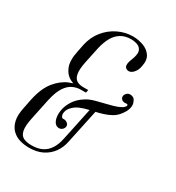

<svg xmlns="http://www.w3.org/2000/svg" viewBox="-171 -809 840 917"><g transform="rotate(30 248.5 -350.5)"><path d="M205.8 -360H232.6L236 -376H208.8Q185.6 -376 171.4 -385.4Q157.2 -394.9 153.2 -418.4Q149.2 -442 157.9 -484L176.5 -572.2Q184.5 -607.5 199 -633.9Q213.5 -660.2 236.9 -674.6Q260.4 -689 293.9 -689Q309.1 -689 325.1 -683.9Q341 -678.9 349.1 -664.4Q357.2 -650 347.9 -620.6Q344 -610.4 339 -596.3Q334 -582.2 334.8 -570.2Q335.6 -558.2 347 -553Q357 -548.5 367.7 -552.8Q378.4 -557.1 387.9 -569.9Q397.4 -582.8 401.2 -602.4Q409.6 -640.8 393.9 -663.1Q378.2 -685.5 350.6 -695.2Q323 -705 294 -705Q251.9 -705 213.1 -686.2Q174.2 -667.4 146.6 -633.4Q118.9 -599.4 108.6 -553.1L99.4 -507.6Q88.1 -453.4 101.5 -420.9Q114.9 -388.5 143.6 -374.2Q172.2 -360 205.8 -360ZM236 -376H209.1Q175.6 -376 137.7 -360.9Q99.8 -345.8 68.6 -307.8Q37.5 -269.9 22.5 -200.9L12.4 -150.2Q2.4 -104.9 9.2 -75.2Q16 -45.5 34.2 -27.8Q52.4 -10.1 77 -3Q101.6 4.1 127.9 4.1Q170 4.1 201 -11.3Q232 -26.8 251.5 -53.7Q271 -80.6 278 -115.9L321.5 -320.5H294.5Q293.9 -317.9 289.4 -297.1Q285 -276.4 278.9 -247.4Q272.9 -218.5 266.7 -189.2Q260.5 -160 256.1 -139.2Q251.6 -118.5 251 -115.9Q244.4 -82.6 229.4 -59.2Q214.5 -35.8 190.9 -23.8Q167.4 -11.9 132.9 -11.9Q104.6 -11.9 87.2 -20.8Q69.9 -29.8 65.3 -54.1Q60.8 -78.4 70.1 -123.2L94.5 -239.5Q105.4 -288.1 122.4 -314Q139.5 -339.9 160.9 -349.9Q182.2 -360 205.4 -360H232.6ZM426.6 -411.4Q434.5 -411 434.4 -405.5Q434.4 -400 425.9 -392.6Q417.5 -385.1 398.2 -377.5Q379.9 -370.4 350.1 -363.5Q320.2 -356.6 290.8 -348.5Q261.4 -340.4 243.5 -328.8Q209.1 -307.5 191.8 -279.1Q174.4 -250.6 170.8 -223.2Q167.1 -195.8 173.8 -175.8Q180.5 -155.9 194.2 -150.6Q203.6 -147 212.1 -149.2Q220.5 -151.5 226.2 -158.1Q231.9 -164.8 232.5 -172.5Q233.1 -180.5 228.4 -186.4Q223.8 -192.2 216.5 -195.2Q209.2 -198.2 200 -197.4Q194.1 -196.5 189.5 -207.2Q184.9 -218 191 -235.7Q197.1 -253.4 222.5 -272.1Q240.8 -283.2 263 -289.8Q285.2 -296.2 309.1 -301.2Q332.9 -306.2 355.4 -313.1Q377.9 -320 397.8 -331.1Q417.8 -342.2 431.8 -361.1Q448.8 -382.6 453.5 -402.8Q458.2 -422.9 450.1 -437.9Q446.1 -449.8 436.2 -454.5Q426.4 -459.2 415.8 -457.6Q405.1 -456 397.9 -445.6Q392 -437 393.8 -427.9Q395.6 -418.9 404.2 -413.9Q412.8 -408.9 426.6 -411.4Z"/></g></svg>

Font: Emberly Black
Style: Italic
Weight: 900
Italic angle: -12°
Designer: Rajesh Rajput
Foundry: Rajesh Rajput
Version: Version 1.000